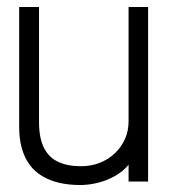

<svg xmlns="http://www.w3.org/2000/svg" viewBox="-20 -521 485 551"><path d="M349 -48V0H405V-501H349V-173Q349 -146 339 -123Q329 -100 310.5 -82Q292 -64 267 -54Q242 -44 212 -44Q174 -44 147 -56.5Q120 -69 106 -97Q92 -125 92 -171V-501H35V-157Q35 -123 42.5 -96Q50 -69 64.5 -49Q79 -29 100.5 -16Q122 -3 149.5 3.5Q177 10 210 10Q235 10 261 3.5Q287 -3 310 -16Q333 -29 349 -48Z"/></svg>

Font: Advent Pro
Style: Regular
Weight: 400
Designer: VivaRado, Andreas Kalpakidis
Foundry: VivaRado, Andreas Kalpakidis
Version: Version 3.000